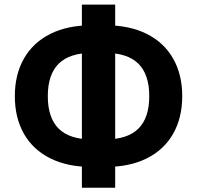

<svg xmlns="http://www.w3.org/2000/svg" viewBox="-20 -791 875 853"><path d="M45.9 -363.8Q45.9 -460 86.4 -531Q127 -602.1 203.6 -640.4Q280.3 -678.7 386.2 -678.7H449.7Q555.7 -678.7 632.1 -640.4Q708.5 -602.1 749 -531Q789.6 -460 789.6 -363.8Q789.6 -267.6 749 -196.5Q708.5 -125.5 632.1 -87.4Q555.7 -49.3 449.7 -49.3H386.2Q280.3 -49.3 203.6 -87.4Q127 -125.5 86.4 -196.5Q45.9 -267.6 45.9 -363.8ZM643.1 -363.8Q643.1 -460.4 594.5 -508.3Q545.9 -556.2 445.8 -556.2H390.1Q289.6 -556.2 241 -508.3Q192.4 -460.4 192.4 -363.8Q192.4 -267.1 241 -219.2Q289.6 -171.4 390.1 -171.4H445.8Q545.9 -171.4 594.5 -219.2Q643.1 -267.1 643.1 -363.8ZM343.8 -770.5H491.7V43H343.8Z"/></svg>

Font: Inter RS Variable
Style: Regular
Weight: 400
Designer: Rasmus Andersson (customised by Maria Ramos and Noel Pretorius)
Foundry: rsms
Version: Version 3.001;Glyphs 3.2.3 (3260)